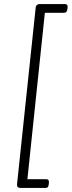

<svg xmlns="http://www.w3.org/2000/svg" viewBox="-20 -788 353 946"><path d="M81 138Q72 138 67.5 133.5Q63 129 64 119L156 -752Q158 -768 177 -768H299Q307 -768 310.5 -764Q314 -760 313 -751L312 -743Q311 -734 307 -729.5Q303 -725 294 -725H201L115 95H208Q223 95 221 113L220 121Q219 130 215.5 134Q212 138 203 138Z"/></svg>

Font: Asap ExtraLight
Style: Italic
Weight: 250
Italic angle: -6°
Version: Version 3.001